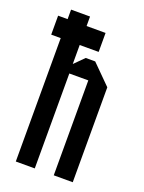

<svg xmlns="http://www.w3.org/2000/svg" viewBox="-130 -729 592 792"><g transform="rotate(20 166.5 -333.5)"><path d="M125 -541.7V-458.3L166.7 -500H208.3L291.7 -416.7V0H208.3V-416.7H125V0H41.7V-541.7H0V-625H41.7V-666.7H125V-625H208.3V-541.7Z"/></g></svg>

Font: Yulong
Style: Regular
Weight: 400
Designer: GGBotNet
Foundry: f0n7.com
Version: 1.00